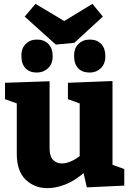

<svg xmlns="http://www.w3.org/2000/svg" viewBox="-20 -962 677 995"><path d="M226 13Q159 13 113 -31Q67 -75 67 -165V-426L6 -448V-533L237 -541V-192Q237 -153 254.5 -134Q272 -115 301 -115Q321 -115 344.5 -124.5Q368 -134 393 -153V-426L332 -448V-533L563 -542V-108L624 -86V0L430 9L413 -65Q367 -25 318.5 -6Q270 13 226 13ZM459 -942 513 -876 365 -740 269 -731 108 -876 164 -942 313 -853ZM445 -586Q406 -586 385 -608.5Q364 -631 364 -671Q363 -711 386.5 -734Q410 -757 445 -757Q483 -757 504.5 -734Q526 -711 526 -671Q526 -631 502.5 -608.5Q479 -586 445 -586ZM171 -586Q133 -586 112 -608.5Q91 -631 91 -671Q90 -711 113 -734Q136 -757 171 -757Q209 -757 231 -734Q253 -711 253 -671Q253 -631 229 -608.5Q205 -586 171 -586Z"/></svg>

Font: Bitter ExtraBold
Style: Regular
Weight: 800
Designer: Sol Matas, and Bitter project Authors
Foundry: Sol Matas
Version: Version 2.001